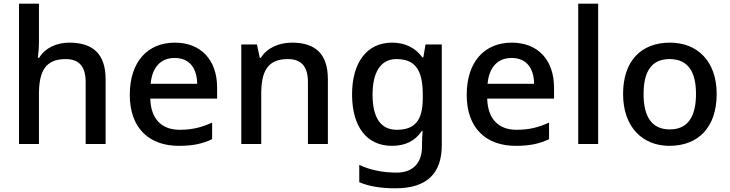

<svg xmlns="http://www.w3.org/2000/svg" viewBox="-20 -780 3953 1040"><path d="M191 -560V-760H83V0H191V-270C191 -392 225 -460 335 -460C410 -460 444 -418 444 -335V0H552V-351C552 -489 482 -549 356 -549C288 -549 226 -522 192 -467H185C188 -487 191 -524 191 -560Z M927 -549C781 -549 683 -447 683 -266C683 -83 791 10 948 10C1025 10 1075 -1 1129 -26V-116C1072 -90 1022 -77 953 -77C854 -77 797 -137 794 -246H1156V-305C1156 -456 1068 -549 927 -549ZM926 -466C1009 -466 1047 -408 1048 -326H796C804 -416 851 -466 926 -466Z M1562 -549C1494 -549 1428 -523 1393 -467H1387L1372 -539H1287V0H1395V-271C1395 -393 1429 -460 1539 -460C1614 -460 1648 -418 1648 -335V0H1756V-351C1756 -490 1686 -549 1562 -549Z M2103 -549C1968 -549 1887 -442 1887 -269C1887 -93 1967 10 2103 10C2173 10 2228 -15 2265 -71H2269C2268 -57 2266 -23 2266 -5V13C2266 103 2216 155 2129 155C2052 155 1982 140 1926 113V207C1981 230 2045 240 2122 240C2292 240 2373 160 2373 6V-539H2285L2273 -469H2268C2229 -523 2172 -549 2103 -549ZM2127 -460C2226 -460 2270 -405 2270 -268V-248C2270 -126 2226 -77 2129 -77C2042 -77 1998 -143 1998 -267C1998 -392 2044 -460 2127 -460Z M2752 -549C2606 -549 2508 -447 2508 -266C2508 -83 2616 10 2773 10C2850 10 2900 -1 2954 -26V-116C2897 -90 2847 -77 2778 -77C2679 -77 2622 -137 2619 -246H2981V-305C2981 -456 2893 -549 2752 -549ZM2751 -466C2834 -466 2872 -408 2873 -326H2621C2629 -416 2676 -466 2751 -466Z M3220 0V-760H3112V0Z M3862 -271C3862 -449 3757 -549 3609 -549C3452 -549 3355 -449 3355 -271C3355 -91 3461 10 3606 10C3763 10 3862 -91 3862 -271ZM3466 -271C3466 -391 3508 -460 3607 -460C3707 -460 3750 -391 3750 -271C3750 -150 3707 -79 3608 -79C3509 -79 3466 -150 3466 -271Z"/></svg>

Font: Noto Sans Balinese Medium
Style: Regular
Weight: 500
Designer: Aditya Bayu, David Williams
Foundry: David Williams
Version: Version 2.005